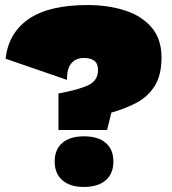

<svg xmlns="http://www.w3.org/2000/svg" viewBox="-20 -735 681 762"><path d="M328 -715Q408 -715 474.5 -694Q541 -673 581 -627Q621 -581 621 -507Q621 -436 593.5 -393Q566 -350 520.5 -326.5Q475 -303 422 -288L405 -219H212V-364Q298 -380 333.5 -398.5Q369 -417 369 -457Q369 -483 354 -494Q339 -505 314 -505Q281 -505 263 -483.5Q245 -462 246 -418L2 -502Q14 -605 94.5 -660Q175 -715 328 -715ZM313 -194Q369 -194 399.5 -168Q430 -142 430 -94Q430 -46 399.5 -19.5Q369 7 313 7Q258 7 227.5 -19.5Q197 -46 197 -94Q197 -142 227.5 -168Q258 -194 313 -194Z"/></svg>

Font: Prodigy Sans Black
Style: Regular
Weight: 900
Designer: Wei Huang
Foundry: Wei Huang
Version: Version 1.003; ttfautohint (v1.8.3)